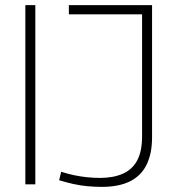

<svg xmlns="http://www.w3.org/2000/svg" viewBox="-20 -720 679 750"><path d="M79 0V-700H118V0ZM211 -16 219 -49Q244 -41 270 -35.5Q296 -30 322.5 -27.5Q349 -25 370 -25Q423 -25 460 -41.5Q497 -58 516 -93.5Q535 -129 535 -188V-664H249V-700H574V-184Q574 -121 553 -77.5Q532 -34 488.5 -12Q445 10 377 10Q352 10 323 7.5Q294 5 265.5 -1.5Q237 -8 211 -16Z"/></svg>

Font: Georama ExtraLight
Style: Regular
Weight: 250
Version: Version 1.001